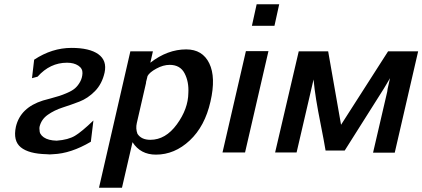

<svg xmlns="http://www.w3.org/2000/svg" viewBox="-20 -710 1967 894"><path d="M415 -149 403 -50Q310 5 227 8Q212 10 196 8Q114 6 77 -24Q40 -54 54 -120Q75 -209 180 -242Q188 -244 215 -251.5Q242 -259 256.5 -263.5Q271 -268 294 -278Q317 -288 330 -299.5Q343 -311 353 -329Q363 -347 364 -369Q365 -391 344.5 -404.5Q324 -418 292 -418Q213 -418 155 -353Q150 -352 142 -349.5Q134 -347 129 -346L139 -432Q222 -487 313 -487Q397 -487 438 -457.5Q479 -428 467 -372Q455 -319 422 -285.5Q389 -252 350 -237Q311 -222 272 -209.5Q233 -197 202.5 -175.5Q172 -154 164 -119Q163 -112 164 -106Q163 -85 184 -70.5Q205 -56 244 -55Q298 -59 329.5 -78Q361 -97 415 -149Z M441 164 587 -471H692L680 -418Q760 -480 847 -480Q923 -480 954.5 -415Q986 -350 960 -237Q934 -122 863.5 -56Q793 10 706 10Q634 10 597 -48L548 164ZM667 -356Q666 -351 663.5 -341.5Q661 -332 660 -328V-326V-324L617 -137Q611 -111 620 -87Q638 -59 680 -59Q751 -59 803.5 -131Q856 -203 857 -277Q860 -329 839.5 -368.5Q819 -408 770 -408Q740 -408 708 -390.5Q676 -373 667 -356Z M1153 -590 1175 -690H1280L1258 -590ZM1016 0 1125 -472H1230L1121 0Z M1261 0 1371 -471H1508L1568 -129L1787 -471H1927L1818 1H1717L1783 -283Q1783 -285 1785 -297L1796 -346Q1791 -337 1781 -320.5Q1771 -304 1767 -297L1585 -9H1496Q1488 -57 1474 -127Q1460 -197 1452 -246.5Q1444 -296 1440 -340L1361 0Z"/></svg>

Font: Coval
Style: Medium Italic
Weight: 500
Foundry: Context Ltd
Version: Version 001.000